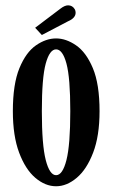

<svg xmlns="http://www.w3.org/2000/svg" viewBox="-20 -670 412 702"><path d="M185 11Q145.5 11 109.2 -19.8Q73 -50.5 50 -111.8Q27 -173 27 -263.5Q27 -362.5 51 -420.8Q75 -479 111.5 -504.2Q148 -529.5 185 -529.5Q221.5 -529.5 258.2 -504.2Q295 -479 319.5 -420.8Q344 -362.5 344 -263.5Q344 -173 320.5 -111.8Q297 -50.5 260.5 -19.8Q224 11 185 11ZM185 -29.5Q209 -29.5 223 -85Q237 -140.5 237 -263.5Q237 -385.5 223 -437.5Q209 -489.5 185 -489.5Q161.5 -489.5 147.2 -437.5Q133 -385.5 133 -263.5Q133 -140.5 147.2 -85Q161.5 -29.5 185 -29.5ZM133 -542 108.5 -568.5 200.5 -638Q216.5 -650.5 229 -650.5Q245 -650.5 253.5 -636Q256.5 -630.5 256.5 -623.5Q256.5 -604 228.5 -592Z"/></svg>

Font: Imbue 10pt SemiBold
Style: Regular
Weight: 600
Designer: Tyler Finck
Foundry: Etcetera Type Company
Version: Version 1.102; ttfautohint (v1.8.3)